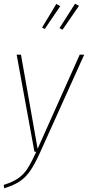

<svg xmlns="http://www.w3.org/2000/svg" viewBox="-30 -811 470 1026"><path d="M185 2Q156 66 132 101Q108 136 76.5 157.5Q45 179 -8 195L-10 177Q38 162 67 142Q96 122 116.5 90.5Q137 59 164 0H154L59 -519H82L171 -16L396 -519H420ZM371 -791 392 -780 304 -652 288 -661ZM271 -790 292 -778 209 -656 195 -664Z"/></svg>

Font: Fira Sans Condensed Thin
Style: Italic
Weight: 250
Width: 3
Italic angle: -8°
Designer: Carrois Corporate & Edenspiekermann AG
Foundry: Carrois Corporate GbR & Edenspiekermann AG
Version: Version 4.203